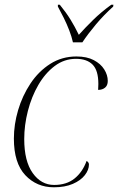

<svg xmlns="http://www.w3.org/2000/svg" viewBox="-20 -786 502 816"><path d="M209 10Q136 10 87.5 -41.5Q39 -93 39 -197Q39 -257 57 -318Q75 -379 109.5 -431Q144 -483 193.5 -514.5Q243 -546 305 -546Q349 -546 378.5 -530.5Q408 -515 423 -491Q438 -467 438 -442Q438 -423 426.5 -413.5Q415 -404 397 -404Q397 -409 397.5 -415.5Q398 -422 398 -429Q398 -487 373.5 -511.5Q349 -536 303 -536Q253 -536 212.5 -505.5Q172 -475 143 -425Q114 -375 98.5 -314.5Q83 -254 83 -195Q83 -101 119 -50.5Q155 0 210 0Q263 0 297 -27.5Q331 -55 348 -102Q352 -100 355 -96Q358 -92 358 -87Q358 -64 340.5 -41.5Q323 -19 289.5 -4.5Q256 10 209 10ZM290 -606Q285 -629 274.5 -656.5Q264 -684 250.5 -711Q237 -738 226 -758V-766H234Q261 -733 279.5 -703Q298 -673 315 -638Q342 -668 375.5 -701Q409 -734 453 -766H462L461 -758Q421 -722 387.5 -682Q354 -642 330 -606Z"/></svg>

Font: Noto Serif Display ExtraLight
Style: Italic
Weight: 200
Italic angle: -12°
Designer: Monotype Design Team
Foundry: Monotype Imaging Inc.
Version: Version 2.009